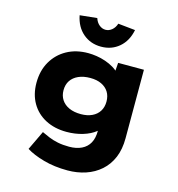

<svg xmlns="http://www.w3.org/2000/svg" viewBox="-140 -901 1160 1252"><g transform="rotate(15 440.0 -275.0)"><path d="M430 230Q341 230 268 209.5Q195 189 149 160L211 30Q234 41 261.5 52.5Q289 64 323 71Q357 78 400 78Q449 78 484 61Q519 44 537 11.5Q555 -21 555 -71V-133L594 -128Q586 -96 552.5 -69Q519 -42 468 -26.5Q417 -11 358 -11Q278 -11 216.5 -43Q155 -75 121 -133.5Q87 -192 87 -270Q87 -352 122.5 -413.5Q158 -475 220 -509.5Q282 -544 364 -544Q390 -544 420.5 -539.5Q451 -535 481.5 -524.5Q512 -514 537 -499Q562 -484 578.5 -465Q595 -446 597 -423L559 -414L568 -533H742V-71Q742 4 718.5 60Q695 116 652 154Q609 192 552 211Q495 230 430 230ZM419 -147Q462 -147 494 -162Q526 -177 543 -204.5Q560 -232 560 -269Q560 -307 543 -334Q526 -361 494.5 -376Q463 -391 419 -391Q373 -391 339.5 -376Q306 -361 288 -334Q270 -307 270 -269Q270 -232 288 -204.5Q306 -177 339.5 -162Q373 -147 419 -147ZM432 -606Q361 -606 310.5 -649Q260 -692 245 -768L361 -780Q370 -752 389.5 -736Q409 -720 432 -720Q455 -720 474.5 -736Q494 -752 503 -780L619 -768Q604 -692 553.5 -649Q503 -606 432 -606Z"/></g></svg>

Font: Lexend Giga ExtraBold
Style: Regular
Weight: 800
Designer: Bonnie Shaver-Troup, Thomas Jockin
Foundry: Lexend
Version: Version 1.007